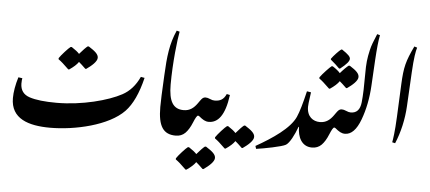

<svg xmlns="http://www.w3.org/2000/svg" viewBox="-73 -1214 3758 1678"><g transform="rotate(5 1806.5 -374.5)"><path d="M508 -495H516C553 -520 581 -545 596 -568C612 -555 628 -540 656 -513H664C710 -545 756 -585 756 -618C756 -650 725 -675 670 -710H660C648 -702 618 -671 590 -638C577 -653 556 -670 522 -692H512C495 -681 434 -614 416 -586V-576C445 -555 459 -542 508 -495Z M394 27C611 27 905 -39 1039 -179C1099 -242 1146 -342 1179 -479L1146 -485C1111 -409 1062 -354 999 -320C883 -257 656 -195 431 -195C328 -195 249 -204 194 -222C139 -240 112 -278 111 -335C111 -361 113 -371 115 -383L80 -388C59 -321 48 -256 48 -203C48 -22 204 27 394 27Z M1494 0C1556 0 1587 -52 1587 -131C1587 -192 1575 -228 1543 -228C1452 -228 1411 -292 1411 -441C1411 -631 1436 -846 1449 -908L1423 -915C1369 -794 1357 -683 1349 -517C1341 -353 1338 -303 1338 -238C1338 -69 1384 0 1494 0Z M1605 288H1613C1650 263 1678 238 1693 215C1709 228 1725 243 1753 270H1761C1807 238 1853 198 1853 165C1853 133 1822 108 1767 73H1757C1745 81 1715 112 1687 145C1674 130 1653 113 1619 91H1609C1592 102 1531 169 1513 197V207C1542 228 1551 236 1605 288Z M1494 0C1527 0 1555 -11 1577 -33C1598 -54 1618 -86 1635 -128C1652 -170 1665 -191 1673 -191C1676 -191 1680 -190 1684 -187C1718 -159 1740 -145 1771 -145C1815 -145 1845 -182 1845 -255C1845 -309 1831 -335 1805 -335C1793 -335 1780 -338 1765 -345C1750 -352 1736 -355 1725 -355C1705 -355 1695 -344 1679 -322L1662 -298C1633 -257 1598 -228 1544 -228C1497 -228 1450 -198 1450 -101C1450 -54 1456 0 1494 0Z M1930 75H1938C1975 50 2003 25 2018 2C2034 15 2050 30 2078 57H2086C2132 25 2178 -15 2178 -48C2178 -80 2147 -105 2092 -140H2082C2070 -132 2040 -101 2012 -68C1999 -83 1978 -100 1944 -122H1934C1917 -111 1856 -44 1838 -16V-6C1867 15 1879 26 1930 75Z M1771 -145C1849 -145 1911 -211 1935 -395L1907 -401C1884 -349 1851 -335 1805 -335C1759 -335 1726 -312 1726 -246C1726 -177 1747 -145 1771 -145Z M2204 54C2271 45 2428 15 2461 -5C2493 -24 2531 -99 2557 -170H2561C2561 -82 2598 0 2689 0C2751 0 2782 -54 2782 -131C2782 -192 2770 -228 2738 -228C2679 -228 2624 -265 2624 -352C2624 -365 2626 -388 2639 -480L2603 -486C2578 -380 2556 -303 2535 -256C2489 -153 2341 -53 2196 29Z M2865 -709H2874C2930 -753 2952 -781 2952 -801C2952 -819 2935 -838 2878 -876H2870C2852 -864 2805 -814 2787 -788V-780C2828 -746 2837 -737 2865 -709ZM2793 -526H2801C2838 -551 2866 -576 2881 -599C2897 -586 2913 -571 2941 -544H2949C2995 -576 3041 -616 3041 -649C3041 -679 3017 -703 2957 -741H2947C2935 -733 2903 -702 2875 -669C2862 -685 2840 -703 2809 -723H2799C2786 -715 2722 -648 2701 -617V-607C2730 -586 2738 -578 2793 -526Z M2689 0C2722 0 2750 -11 2772 -33C2793 -54 2813 -86 2830 -128C2847 -170 2860 -191 2868 -191C2871 -191 2875 -190 2879 -187C2913 -159 2935 -145 2966 -145C3010 -145 3040 -182 3040 -255C3040 -309 3026 -335 3000 -335C2988 -335 2975 -338 2960 -345C2945 -352 2931 -355 2920 -355C2900 -355 2890 -344 2874 -322L2857 -298C2828 -257 2793 -228 2739 -228C2692 -228 2645 -198 2645 -101C2645 -54 2651 0 2689 0Z M2966 -145C3021 -145 3066 -191 3100 -282C3134 -373 3154 -474 3160 -583L3173 -812C3179 -910 3186 -981 3196 -1030L3171 -1037C3145 -975 3128 -933 3119 -892C3102 -817 3097 -776 3097 -680C3097 -578 3095 -495 3088 -431C3081 -367 3052 -335 3000 -335C2967 -335 2926 -308 2926 -225C2926 -168 2946 -145 2966 -145Z M3410 -101C3452 -199 3479 -318 3485 -433L3501 -730C3508 -858 3519 -919 3529 -950L3504 -958C3440 -824 3426 -770 3419 -621L3406 -334C3400 -199 3389 -132 3384 -107Z"/></g></svg>

Font: Noto Nastaliq Urdu
Style: Bold
Weight: 700
Designer: Monotype Design Team (Patrick Giasson: type design, Kamal Mansour: OpenType code, Glenda Bellarosa). Updated by Simon Co
Foundry: Monotype Imaging Inc., Simon Cozens
Version: Version 3.009